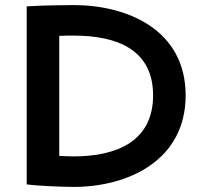

<svg xmlns="http://www.w3.org/2000/svg" viewBox="-20 -725 810 755"><path d="M85 -700V0C125 6 230 10 270 10C479 10 710 -91 710 -350C710 -609 479 -705 270 -705C239 -705 144 -704 85 -700ZM213 -112V-584C235 -585 253 -585 270 -585C440 -585 582 -530 582 -350C582 -170 440 -110 270 -110C252 -110 232 -111 213 -112Z"/></svg>

Font: KT Kiyosuna Sans Bold
Style: Regular
Weight: 700
Designer: [Zen Kaku Gothic] Yoshimichi Ohira
Version: Version 1.010;Glyphs 3.1.2 (3151)